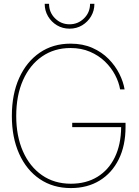

<svg xmlns="http://www.w3.org/2000/svg" viewBox="-20 -960 716 988"><path d="M344.7 7.8Q252.9 7.8 184.6 -38.6Q116.2 -85 78.6 -168.7Q41 -252.4 41 -363.3Q41 -475.6 78.9 -559.1Q116.7 -642.6 184.6 -689Q252.4 -735.4 342.8 -735.4Q406.2 -735.4 455.3 -713.6Q504.4 -691.9 539.1 -656.5Q573.7 -621.1 594.2 -580.1Q614.7 -539.1 621.1 -500H598.1Q591.8 -537.1 572 -574.7Q552.2 -612.3 519.8 -643.6Q487.3 -674.8 442.9 -693.8Q398.4 -712.9 342.8 -712.9Q259.3 -712.9 196.3 -669.4Q133.3 -626 98.4 -547.4Q63.5 -468.8 63.5 -363.3Q63.5 -259.8 98.1 -181.2Q132.8 -102.5 196 -58.6Q259.3 -14.6 344.7 -14.6Q423.3 -14.6 481.2 -50Q539.1 -85.4 570.8 -150.6Q602.5 -215.8 603.5 -305.7H351.6V-328.1H626V-306.6Q626 -210.9 591.1 -140.4Q556.2 -69.8 492.9 -31Q429.7 7.8 344.7 7.8ZM337.9 -812.5Q302.2 -812.5 273.2 -829.8Q244.1 -847.2 227.1 -876.2Q210 -905.3 210 -940.4H232.4Q232.4 -896 263.4 -865.5Q294.4 -835 337.9 -835Q381.3 -835 412.4 -865.5Q443.4 -896 443.4 -940.4H465.8Q465.8 -905.3 448.7 -876.2Q431.6 -847.2 402.8 -829.8Q374 -812.5 337.9 -812.5Z"/></svg>

Font: Inter Display Thin
Style: Regular
Weight: 100
Designer: Rasmus Andersson
Foundry: rsms
Version: Version 4.000;git-a52131595